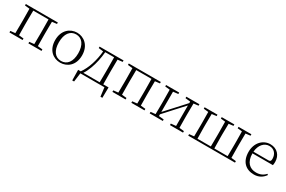

<svg xmlns="http://www.w3.org/2000/svg" viewBox="115 -1670 4435 2976"><g transform="rotate(30 2332.5 -182.0)"><path d="M46 -482 131 -473 133 -283V-226L131 -36L46 -27V0H282V-27L197 -36L195 -226V-283L197 -477H470L472 -283V-226L470 -36L385 -27V0H620V-27L534 -36L532 -226V-283L534 -472L619 -482V-508H46Z M959 14C1081 14 1200 -72 1200 -253C1200 -433 1080 -522 959 -522C838 -522 719 -433 719 -253C719 -72 837 14 959 14ZM959 -16C852 -16 786 -101 786 -252C786 -403 852 -491 959 -491C1065 -491 1132 -403 1132 -252C1132 -101 1065 -16 959 -16Z M1366 -482 1451 -471C1436 -303 1386 -145 1305 -30H1258L1261 158H1294L1315 0H1746L1766 158H1800L1803 -30H1708L1706 -226V-283L1708 -472L1795 -482V-508H1366ZM1644 -30H1351C1378 -71 1400 -117 1417 -164C1454 -261 1476 -368 1485 -477H1644L1646 -283V-226Z M1889 -482 1974 -473 1976 -283V-226L1974 -36L1889 -27V0H2125V-27L2040 -36L2038 -226V-283L2040 -477H2313L2315 -283V-226L2313 -36L2228 -27V0H2463V-27L2377 -36L2375 -226V-283L2377 -472L2462 -482V-508H1889Z M2919 -482 3008 -472V-445L2841 -262L2701 -109V-472L2791 -482V-508H2556V-482L2641 -473L2643 -283V-226L2641 -36L2556 -27V0H2791V-27L2701 -36V-67L2864 -246L3008 -403V-36L2919 -27V0H3153V-27L3068 -36L3066 -226V-283L3068 -472L3153 -482V-508H2919Z M3363 0H4083V-27L3998 -36L3996 -226V-283L3998 -472L4083 -482V-508H3853V-482L3934 -473L3936 -283V-226L3934 -30H3696C3694 -85 3693 -170 3693 -226V-283C3693 -336 3694 -417 3696 -472L3778 -482V-508H3552V-482L3633 -473L3635 -283V-226L3633 -30H3394C3392 -85 3391 -170 3391 -226V-283C3391 -336 3392 -417 3393 -472L3476 -482V-508H3246V-482L3331 -473L3333 -283V-226L3331 -36L3246 -27V0Z M4427 14C4513 14 4577 -25 4621 -88L4606 -102C4563 -54 4510 -30 4440 -30C4327 -30 4246 -101 4245 -260H4611C4615 -275 4617 -296 4617 -320C4617 -435 4541 -522 4418 -522C4289 -522 4181 -416 4181 -252C4181 -73 4284 14 4427 14ZM4246 -290C4255 -413 4327 -491 4417 -491C4506 -491 4557 -425 4557 -341C4557 -306 4548 -290 4516 -290Z"/></g></svg>

Font: Noto Serif TC ExtraLight
Style: Regular
Weight: 200
Designer: Ryoko NISHIZUKA 西塚涼子 (kana & ideographs); Frank Grießhammer (Latin, Greek & Cyrillic); Wenlong ZHANG 张文龙 (bopomofo); San
Foundry: Adobe
Version: Version 2.001;hotconv 1.1.0;makeotfexe 2.6.0